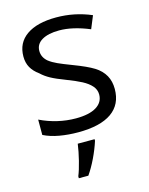

<svg xmlns="http://www.w3.org/2000/svg" viewBox="-116 -619 708 914"><g transform="rotate(-15 238.0 -162.0)"><path d="M42.5 -22.5V-98.1Q83.5 -78.1 128.4 -67.6Q173.3 -57.1 218.3 -57.1Q284.2 -57.1 319.1 -78.6Q354 -100.1 354 -138.7Q354 -162.6 337.6 -181.2Q321.3 -199.7 293 -214.6Q264.6 -229.5 219.7 -246.6Q174.3 -263.7 148.9 -277.6Q123.5 -291.5 104.5 -309.6Q78.1 -328.6 65.2 -351.8Q52.2 -375 52.2 -405.8Q52.2 -473.1 104.2 -509.5Q156.2 -545.9 250.5 -545.9Q340.8 -545.9 423.3 -510.7L397.5 -448.2Q314.9 -482.4 248.5 -482.4Q194.3 -482.4 163.3 -464.1Q132.3 -445.8 132.3 -412.1Q132.3 -380.4 158.7 -358.4Q175.8 -345.2 200 -334.2Q224.1 -323.2 269 -306.2Q335 -281.2 367.7 -261Q400.4 -240.7 417 -210.9Q432.6 -182.6 432.6 -145Q432.6 -68.8 376.7 -29.5Q320.8 9.8 211.9 9.8Q163.6 9.8 119.4 2Q75.2 -5.9 42.5 -22.5ZM194.8 61.5H277.8V69.3Q265.1 108.9 245.4 149.9Q225.6 190.9 204.1 221.7H157.2V211.9Q168 186 179 141.8Q189.9 97.7 194.8 61.5Z"/></g></svg>

Font: Viking Open Sans
Style: Regular
Weight: 400
Foundry: Ascender Corporation
Version: Version 2.001